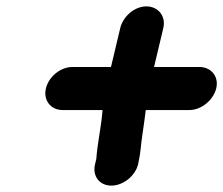

<svg xmlns="http://www.w3.org/2000/svg" viewBox="-20 -597 700 602"><path d="M413 -82 415 -92C417 -102 419 -112 420 -122C424 -164 432 -208 437 -252H574C611 -252 649 -283 658 -320C667 -357 642 -387 605 -387H463L492 -509C501 -546 476 -577 439 -577C402 -577 366 -546 357 -509L328 -387H207C170 -387 133 -357 124 -320C115 -283 139 -252 176 -252H301C302 -250 301 -248 301 -246C297 -197 285 -145 282 -99L278 -82C269 -45 292 -15 329 -15C366 -15 404 -45 413 -82Z"/></svg>

Font: Electronic
Style: UltThkIt
Weight: 900
Version: Version 1.011